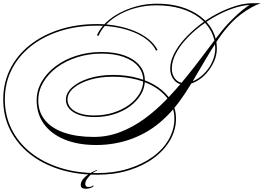

<svg xmlns="http://www.w3.org/2000/svg" viewBox="-33 -824 1634 1189"><path d="M568 258Q440 258 333.5 224Q227 190 149.5 127.5Q72 65 29.5 -20Q-13 -105 -13 -208Q-13 -310 29.5 -395.5Q72 -481 150 -543.5Q228 -606 334.5 -640.5Q441 -675 568 -675Q632 -675 692 -663.5Q752 -652 802 -631Q852 -610 888 -580.5Q924 -551 943 -514L933 -511Q916 -547 880.5 -575.5Q845 -604 796.5 -624Q748 -644 689.5 -654.5Q631 -665 568 -665Q443 -665 338.5 -631.5Q234 -598 157.5 -537Q81 -476 39 -392.5Q-3 -309 -3 -208Q-3 -108 39 -24Q81 60 157 120.5Q233 181 337.5 214.5Q442 248 568 248Q673 248 760.5 221Q848 194 912.5 147.5Q977 101 1012 39.5Q1047 -22 1047 -90Q1047 -146 1018.5 -193.5Q990 -241 939 -276Q888 -311 818.5 -330Q749 -349 666 -349Q586 -349 522.5 -329.5Q459 -310 422 -278Q385 -246 385 -208Q385 -179 404.5 -156.5Q424 -134 461.5 -121.5Q499 -109 551 -109Q614 -109 669 -126.5Q724 -144 765.5 -174Q807 -204 830.5 -243.5Q854 -283 854 -326Q854 -375 823 -412.5Q792 -450 734 -471Q676 -492 596 -492Q515 -492 443.5 -469Q372 -446 318.5 -406Q265 -366 234.5 -313.5Q204 -261 204 -203Q204 -131 245.5 -80Q287 -29 364.5 -2.5Q442 24 548 24Q633 24 711 -6Q789 -36 859.5 -87Q930 -138 993.5 -203.5Q1057 -269 1114 -339Q1171 -409 1221.5 -476.5Q1272 -544 1315.5 -601Q1359 -658 1397 -696Q1443 -742 1472.5 -765Q1502 -788 1529 -804H1581Q1555 -795 1523.5 -777.5Q1492 -760 1460.5 -736.5Q1429 -713 1405 -688Q1357 -639 1316 -577.5Q1275 -516 1236 -449Q1197 -382 1157.5 -316Q1118 -250 1074 -190.5Q1030 -131 978 -84Q895 -7 788.5 33.5Q682 74 563 74Q449 74 366 39.5Q283 5 238.5 -57Q194 -119 194 -203Q194 -264 225 -318Q256 -372 311 -413.5Q366 -455 439 -478.5Q512 -502 596 -502Q680 -502 739.5 -480Q799 -458 831.5 -418.5Q864 -379 864 -326Q864 -280 840 -239.5Q816 -199 773.5 -167Q731 -135 674 -117Q617 -99 551 -99Q496 -99 456.5 -113Q417 -127 396 -151Q375 -175 375 -207Q375 -248 413.5 -283Q452 -318 518.5 -339Q585 -360 667 -360Q751 -360 822.5 -340Q894 -320 946.5 -283.5Q999 -247 1028 -198Q1057 -149 1057 -90Q1057 -20 1021 43Q985 106 919.5 154.5Q854 203 765 230.5Q676 258 568 258ZM1106 -300Q1069 -300 1045 -328.5Q1021 -357 1021 -399Q1021 -443 1044.5 -490Q1068 -537 1108.5 -582Q1149 -627 1200.5 -667.5Q1252 -708 1310 -738.5Q1368 -769 1426 -787Q1484 -805 1537 -804V-794Q1486 -795 1429 -778Q1372 -761 1315 -730.5Q1258 -700 1207 -661Q1156 -622 1116 -577.5Q1076 -533 1053.5 -487.5Q1031 -442 1031 -399Q1031 -361 1052 -335.5Q1073 -310 1106 -310Q1143 -310 1177.5 -328.5Q1212 -347 1240 -378Q1268 -409 1284 -447.5Q1300 -486 1300 -524Q1300 -581 1274.5 -629.5Q1249 -678 1201.5 -714.5Q1154 -751 1086.5 -771Q1019 -791 935 -791Q876 -791 819.5 -777.5Q763 -764 714.5 -738.5Q666 -713 630.5 -678.5Q595 -644 577 -602L567 -605Q586 -648 623 -683.5Q660 -719 710 -745Q760 -771 817.5 -786Q875 -801 935 -801Q1020 -802 1089 -781Q1158 -760 1207.5 -722.5Q1257 -685 1283.5 -634.5Q1310 -584 1310 -524Q1310 -483 1292.5 -443.5Q1275 -404 1246.5 -371.5Q1218 -339 1181.5 -319.5Q1145 -300 1106 -300ZM545 323V331Q526 345 497 345Q467 345 467 320Q467 295 496.5 269.5Q526 244 568 228L567 233Q550 239 533.5 253.5Q517 268 506 284.5Q495 301 495 315Q495 334 515 334Q534 334 545 323Z"/></svg>

Font: Ballet 24pt
Style: Regular
Weight: 400
Designer: Maximiliano R. Sproviero
Foundry: Omnibus-Type
Version: Version 1.100